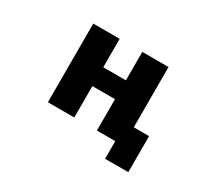

<svg xmlns="http://www.w3.org/2000/svg" viewBox="-122 -758 1243 1113"><g transform="rotate(30 500.0 -201.5)"><path d="M396.5 -208V2H219.7V-524.4H396.5V-334H547.9V-524.4H723.6V-121.1H826.2V120.1H670.9V2H664.1H547.9V-208Z"/></g></svg>

Font: Gen Shin Gothic Monospace Heavy
Style: Bold
Weight: 800
Designer: [Source Han Sans]
Ryoko NISHIZUKA  (kana & ideographs); Paul D. Hunt (Latin, Greek & Cyrillic); Wenlong ZHANG  (bopomofo
Version: Version 1.002.20150607